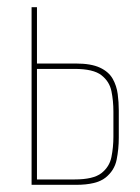

<svg xmlns="http://www.w3.org/2000/svg" viewBox="-20 -515 391 535"><path d="M68 0V-495H83V-338H192Q234 -338 258.5 -326.5Q283 -315 294 -295.5Q305 -276 308 -253Q311 -230 311 -207V-131Q311 -100 305 -70Q299 -40 274 -20Q249 0 192 0ZM83 -15H188Q240 -15 262.5 -32.5Q285 -50 290.5 -77.5Q296 -105 296 -134V-204Q296 -234 290.5 -261Q285 -288 262.5 -305.5Q240 -323 188 -323H83Z"/></svg>

Font: Alumni Sans Pinstripe
Style: Regular
Weight: 400
Designer: Robert E. Leuschke
Foundry: Robert E. Leuschke
Version: Version 1.010; ttfautohint (v1.8.4.7-5d5b)